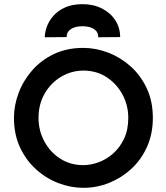

<svg xmlns="http://www.w3.org/2000/svg" viewBox="-20 -896 797 922"><path d="M380 6Q320 6 261 -16.5Q202 -39 153.5 -82.5Q105 -126 76 -188.5Q47 -251 47 -330Q47 -389 69 -448.5Q91 -508 134 -557.5Q177 -607 239 -636.5Q301 -666 380 -666Q440 -666 499 -643.5Q558 -621 606.5 -578Q655 -535 684.5 -472.5Q714 -410 714 -330Q714 -254 686.5 -192Q659 -130 611.5 -86Q564 -42 504.5 -18Q445 6 380 6ZM380 -103Q416 -103 454 -117Q492 -131 524 -159.5Q556 -188 576 -230.5Q596 -273 596 -330Q596 -390 568.5 -441.5Q541 -493 492.5 -525Q444 -557 380 -557Q324 -557 274.5 -528Q225 -499 195 -447.5Q165 -396 165 -330Q165 -269 193 -217Q221 -165 269.5 -134Q318 -103 380 -103ZM376 -876Q429 -876 470 -855Q511 -834 534 -798Q557 -762 557 -718L452 -717Q452 -743 431.5 -756.5Q411 -770 376 -770Q341 -770 320.5 -756.5Q300 -743 300 -718L195 -717Q195 -739 204.5 -766.5Q214 -794 235.5 -819Q257 -844 292 -860Q327 -876 376 -876Z"/></svg>

Font: Lil Grotesk Bold
Style: Regular
Weight: 700
Designer: Bastien Sozeau
Foundry: NBR — Bastien Sozeau
Version: Version 4.002; ttfautohint (v1.8.4.7-5d5b)